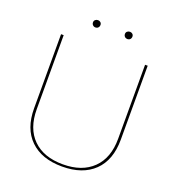

<svg xmlns="http://www.w3.org/2000/svg" viewBox="-144 -914 947 1037"><g transform="rotate(20 329.0 -395.0)"><path d="M578.1 -234.9Q578.1 -117.7 512.5 -54Q446.8 9.8 329.1 9.8Q211.4 9.8 145.8 -54Q80.1 -117.7 80.1 -234.9V-660.2H95.2V-234.9Q95.2 -124.5 156.7 -63.7Q218.3 -2.9 329.1 -2.9Q439 -2.9 501 -63.7Q563 -124.5 563 -234.9V-660.2H578.1ZM220.2 -779.8Q220.2 -788.6 226.6 -794.2Q232.9 -799.8 242.2 -799.8Q251 -799.8 257.1 -794.2Q263.2 -788.6 263.2 -779.8Q263.2 -770 257.1 -763.9Q251 -757.8 242.2 -757.8Q232.9 -757.8 226.6 -763.9Q220.2 -770 220.2 -779.8ZM403.8 -779.8Q403.8 -788.6 410.2 -794.2Q416.5 -799.8 425.8 -799.8Q434.6 -799.8 440.7 -794.2Q446.8 -788.6 446.8 -779.8Q446.8 -770 440.7 -763.9Q434.6 -757.8 425.8 -757.8Q416.5 -757.8 410.2 -763.9Q403.8 -770 403.8 -779.8Z"/></g></svg>

Font: Human Sans Thin
Style: Regular
Weight: 100
Designer: Tim Radville
Foundry: Continuum
Version: Version 1.000;FEAKit 1.0